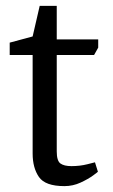

<svg xmlns="http://www.w3.org/2000/svg" viewBox="-20 -629 383 653"><path d="M91 -442H13V-484L91 -505L115 -609H173V-495H314V-467L300 -442H173V-114Q173 -82 185.5 -73Q198 -64 223 -64Q252 -64 277.5 -70.5Q303 -77 303 -77L313 -45Q314 -45 297 -32.5Q280 -20 254 -8Q228 4 199 4Q134 4 112.5 -27Q91 -58 91 -107Z"/></svg>

Font: Faustina VF Beta
Style: Regular
Weight: 400
Designer: Alfonso Garcia
Foundry: Omnibus-Type
Version: Version 1.006